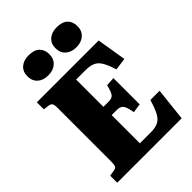

<svg xmlns="http://www.w3.org/2000/svg" viewBox="-269 -1076 1199 1199"><g transform="rotate(-45 330.5 -477.0)"><path d="M41 0V-62L77 -68Q96 -70 102 -80Q108 -90 108 -121V-597Q108 -622 101 -632Q94 -642 74 -644L41 -648V-710H587L619 -515L538 -504Q521 -558 504 -586.5Q487 -615 462 -626Q437 -637 396 -637H315V-396H362Q391 -396 403 -411.5Q415 -427 427 -475L486 -479V-247L426 -238Q418 -288 405 -305.5Q392 -323 361 -323H315V-74H411Q453 -74 478 -87Q503 -100 519.5 -131.5Q536 -163 553 -219H634L610 0ZM459 -778Q416 -778 389 -801.5Q362 -825 362 -867Q362 -907 388.5 -930.5Q415 -954 459 -954Q509 -954 533 -930.5Q557 -907 557 -867Q557 -826 530 -802Q503 -778 459 -778ZM211 -778Q167 -778 140.5 -801.5Q114 -825 114 -867Q114 -907 140.5 -930.5Q167 -954 211 -954Q261 -954 285 -930.5Q309 -907 309 -867Q309 -826 282 -802Q255 -778 211 -778Z"/></g></svg>

Font: Literata 36pt ExtraBold
Style: Regular
Weight: 800
Designer: Latin by Veronika Burian and Jose Scaglione. Greek by Irene Vlachou. Cyrillic by Vera Evstafieva.
Foundry: TypeTogether
Version: Version 3.002